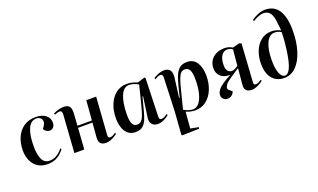

<svg xmlns="http://www.w3.org/2000/svg" viewBox="-96 -1356 3579 2158"><g transform="rotate(-20 1693.5 -277.5)"><path d="M307 -530Q350 -530 387 -516Q424 -502 446 -474Q468 -446 468 -405Q468 -371 450 -351.5Q432 -332 405 -332Q384 -332 365 -344.5Q346 -357 338 -375L358 -404Q377 -432 374.5 -457Q372 -482 353.5 -497Q335 -512 308 -512Q240 -512 207 -436Q174 -360 174 -230Q174 -131 200 -73Q226 -15 290 -15Q339 -15 377 -39.5Q415 -64 447 -103L458 -93Q446 -76 421 -50.5Q396 -25 355 -5.5Q314 14 256 14Q156 14 99.5 -51.5Q43 -117 43 -228Q43 -308 72 -377Q101 -446 159.5 -488Q218 -530 307 -530Z M886 -253H714L696 0H578L609 -453Q611 -497 581 -497Q562 -497 521 -481L515 -496Q533 -506 568.5 -518Q604 -530 637 -530Q689 -530 708.5 -504.5Q728 -479 725 -426Q723 -388 720.5 -351Q718 -314 715 -277H888L907 -513H1025L994 -71Q992 -49 996.5 -39Q1001 -29 1018 -29Q1035 -29 1052.5 -38Q1070 -47 1084 -57L1093 -45Q1079 -33 1056.5 -19.5Q1034 -6 1007.5 4Q981 14 955 14Q864 14 872 -78Z M1604 -69Q1603 -47 1608 -36.5Q1613 -26 1631 -26Q1649 -26 1668 -36.5Q1687 -47 1701 -58L1710 -45Q1700 -35 1678.5 -21Q1657 -7 1630 3.5Q1603 14 1575 14Q1527 14 1503.5 -16Q1480 -46 1488 -96L1522 -336L1515 -337L1474 -181Q1461 -129 1443.5 -84.5Q1426 -40 1394.5 -13Q1363 14 1308 14Q1253 14 1218 -16Q1183 -46 1166.5 -95.5Q1150 -145 1150 -206Q1150 -298 1180 -371Q1210 -444 1265 -487Q1320 -530 1397 -530Q1434 -530 1467 -520.5Q1500 -511 1520 -502L1608 -529L1618 -519ZM1352 -59Q1383 -59 1403 -79.5Q1423 -100 1438.5 -145Q1454 -190 1473 -264L1526 -476Q1497 -492 1470 -501Q1443 -510 1416 -510Q1352 -510 1317 -430.5Q1282 -351 1280 -207Q1279 -131 1296 -95Q1313 -59 1352 -59Z M1813 -454Q1815 -495 1785 -495Q1769 -495 1750.5 -486.5Q1732 -478 1719 -469L1711 -484Q1729 -498 1767.5 -514Q1806 -530 1844 -530Q1891 -530 1912 -500Q1933 -470 1926 -415L1896 -181L1903 -179L1936 -311Q1952 -373 1971 -422.5Q1990 -472 2023.5 -501Q2057 -530 2114 -530Q2192 -530 2231 -469Q2270 -408 2270 -310Q2270 -220 2239.5 -146.5Q2209 -73 2153 -29.5Q2097 14 2020 14Q1994 14 1962 6.5Q1930 -1 1912 -11L1896 186L1992 204L1989 222L1784 227L1778 218L1798 -56ZM2063 -460Q2037 -460 2018.5 -443Q2000 -426 1983 -381Q1966 -336 1946 -254L1892 -40Q1952 -6 2002 -6Q2044 -6 2075 -44.5Q2106 -83 2123 -152.5Q2140 -222 2140 -316Q2140 -391 2122 -425.5Q2104 -460 2063 -460Z M2633 -269Q2565 -224 2527 -198.5Q2489 -173 2471.5 -157Q2454 -141 2448 -123Q2428 -97 2451 -75L2487 -44Q2478 -17 2457 -1Q2436 15 2410 15Q2379 15 2359 -3Q2339 -21 2339 -50Q2339 -85 2364 -115Q2389 -145 2431 -172.5Q2473 -200 2523 -225L2522 -228Q2481 -226 2447 -240.5Q2413 -255 2392.5 -285.5Q2372 -316 2372 -361Q2372 -410 2395 -448.5Q2418 -487 2461.5 -509.5Q2505 -532 2567 -532Q2593 -532 2618 -524Q2643 -516 2658 -505L2741 -526L2765 -516L2736 -71Q2734 -49 2738.5 -39Q2743 -29 2760 -29Q2778 -29 2795 -38Q2812 -47 2826 -57L2835 -45Q2822 -33 2799 -19.5Q2776 -6 2749.5 4Q2723 14 2697 14Q2606 14 2615 -78ZM2652 -486Q2639 -497 2622 -502Q2605 -507 2588 -507Q2546 -507 2519 -467Q2492 -427 2492 -353Q2492 -308 2510 -285Q2528 -262 2558 -262Q2577 -262 2596.5 -271.5Q2616 -281 2635 -297Z M2974 -719Q3006 -743 3051 -762.5Q3096 -782 3140 -782Q3250 -782 3303 -697.5Q3356 -613 3356 -462Q3356 -323 3323 -216Q3290 -109 3229.5 -47.5Q3169 14 3085 14Q2998 14 2945 -47Q2892 -108 2892 -226Q2892 -306 2919 -375Q2946 -444 2998.5 -486.5Q3051 -529 3128 -529Q3155 -529 3185 -520.5Q3215 -512 3233 -501Q3232 -520 3230 -544Q3228 -568 3224 -585Q3220 -666 3193 -708.5Q3166 -751 3110 -751Q3085 -751 3050.5 -738.5Q3016 -726 2984 -704ZM3102 -9Q3140 -9 3168 -70Q3196 -131 3215 -267Q3222 -317 3227 -374.5Q3232 -432 3232 -482Q3212 -493 3193.5 -498.5Q3175 -504 3154 -504Q3091 -504 3055 -427.5Q3019 -351 3019 -221Q3019 -115 3042.5 -62Q3066 -9 3102 -9Z"/></g></svg>

Font: Literata 72pt SemiBold
Style: Italic
Weight: 600
Italic angle: -2°
Designer: Latin by Veronika Burian and Jose Scaglione. Greek by Irene Vlachou. Cyrillic by Vera Evstafieva
Foundry: TypeTogether
Version: Version 3.002